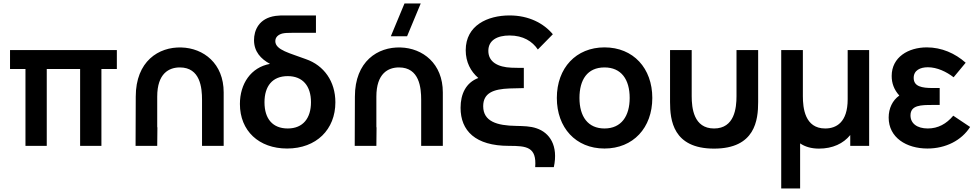

<svg xmlns="http://www.w3.org/2000/svg" viewBox="-20 -822 5508 1082"><path d="M123.5 0H243.5V-433H431.5V0H551.5V-433H638.5V-540H36.5V-433H123.5Z M1118.5 -260V0H1240.5V-301.5C1240.5 -464 1127.5 -551 1002 -554.5C874 -558.5 745 -476.5 745 -277.5L744 0H866L867 -102L866 -108V-277.5C866 -408.5 932.5 -442 993.5 -442C1109 -442 1118.5 -326.5 1118.5 -260Z M1598 15C1763 15 1870 -92.5 1870 -245.5C1870 -362.5 1806.5 -453.5 1703 -489C1616.5 -522 1531.5 -539.5 1531.5 -590C1531.5 -613 1548 -626.5 1570.5 -633C1585.5 -636.5 1602.5 -637 1624.5 -637H1760.5V-735H1597C1565.5 -735 1551 -735 1533.5 -732.5C1438 -719.5 1411.5 -650 1411.5 -596C1411.5 -531 1450 -490 1501.5 -462C1394 -442.5 1332 -350 1332 -236C1332 -84.5 1439 15 1598 15ZM1470.5 -245.5C1470.5 -336 1514.5 -393 1601.5 -393C1686.5 -393 1732.5 -337 1732.5 -246C1732.5 -156.5 1688 -98 1601.5 -98C1517 -98 1470.5 -152 1470.5 -245.5Z M2353.5 -260V0H2475.5V-301.5C2475.5 -464 2362.5 -551 2237 -554.5C2109 -558.5 1980 -476.5 1980 -277.5L1979 0H2101L2102 -102L2101 -108V-277.5C2101 -408.5 2167.5 -442 2228.5 -442C2344 -442 2353.5 -326.5 2353.5 -260ZM2182.5 -617.5H2274L2351 -802.5H2259.5Z M2996 120H3101C3127.5 -2 3077 -74.5 3003.5 -99C2969 -111 2930.5 -111.5 2888.5 -112.5C2781 -114 2703 -137.5 2703 -223.5C2703 -298 2760 -320 2851.5 -323.5C2921.5 -325.5 2923 -325.5 2932 -325.5V-439.5C2920.5 -439.5 2880.5 -439.5 2862.5 -440.5C2785.5 -443.5 2732 -473 2732 -535.5C2732 -595.5 2782.5 -622 2851.5 -622C2928.5 -622 2980 -589 3011 -543L3095.5 -629C3043.5 -691 2960 -735 2851.5 -735C2728.5 -735 2604.5 -679.5 2604.5 -539C2604.5 -472 2632.5 -419.5 2675.5 -382.5C2605.5 -356 2575.5 -292 2575.5 -214.5C2575.5 -85.5 2658.5 0 2848 0C2948 0 3005 6 2996 120Z M3386.5 15C3548 15 3656 -101.5 3656 -270C3656 -437 3549.5 -555 3386.5 -555C3227 -555 3118 -439.5 3118 -270C3118 -103 3224 15 3386.5 15ZM3245.5 -270C3245.5 -372 3289.5 -442 3386.5 -442C3481 -442 3528.5 -374.5 3528.5 -270C3528.5 -168.5 3482 -98 3386.5 -98C3293.5 -98 3245.5 -165 3245.5 -270Z M3756 -247C3756 -146 3772 15.5 4004 15.5C4236 15.5 4252.5 -146 4252.5 -247V-540H4130.5V-280C4130.5 -213.5 4119.5 -98 4004 -98C3889 -98 3878 -213.5 3878 -280V-540H3756Z M4382.5 240H4489V-14C4516 4.5 4551.5 15.5 4595 15.5C4672.5 15.5 4732.5 -13 4771.5 -61V0H4878V-540H4757V-262.5C4757 -131.5 4692 -98 4630.5 -98C4515.5 -98 4504.5 -213.5 4504.5 -280V-540H4382.5Z M5206.5 15C5309.5 15 5398.5 -30.5 5447 -106.5L5352 -170C5313.5 -124 5266.5 -98 5208.5 -98C5148 -98 5111 -126.5 5111 -171.5C5111 -230 5170.5 -230.5 5235.5 -230.5H5275.5V-326H5236C5175 -326 5129 -334.5 5129 -383C5129 -426 5166 -443 5209 -443C5261 -443 5314 -417.5 5354 -386.5L5422 -468.5C5362.5 -521.5 5286.5 -555 5203 -555C5099 -555 5005 -500 5005 -394C5005 -353 5018 -317 5048 -283.5C5009.5 -256.5 4988 -211 4988 -159.5C4988 -46.5 5088 15 5206.5 15Z"/></svg>

Font: Eudonet
Style: Bold
Weight: 700
Designer: Mikhail Sharanda
Foundry: Mikhail Sharanda
Version: Version 4.503;Glyphs 3.1.2 (3151)